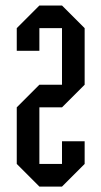

<svg xmlns="http://www.w3.org/2000/svg" viewBox="-20 -687 373 707"><path d="M291.7 -83.3 208.3 0H125L41.7 -83.3V-291.7L125 -375H208.3V-583.3H125V-500H41.7V-583.3L125 -666.7H208.3L291.7 -583.3V-375L208.3 -291.7H125V-83.3H208.3V-166.7H291.7Z"/></svg>

Font: Yulong
Style: Regular
Weight: 400
Designer: GGBotNet
Foundry: f0n7.com
Version: 1.00